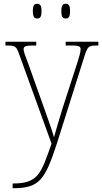

<svg xmlns="http://www.w3.org/2000/svg" viewBox="-20 -757 541 1017"><path d="M328 -659C343 -659 351 -667 351 -698C351 -729 343 -737 328 -737C313 -737 305 -729 305 -698C305 -667 313 -659 328 -659ZM177 -659C192 -659 200 -667 200 -698C200 -729 192 -737 177 -737C162 -737 154 -729 154 -698C154 -667 162 -659 177 -659ZM47 215V240H48C188 240 218 198 282 1L426 -455C444 -512 448 -516 497 -516H501V-536H328V-516H359C403 -516 407 -509 407 -495C407 -481 399 -455 389 -423L311 -182C292 -119 277 -71 266 -30C255 -72 226 -147 202 -217L132 -413C114 -462 105 -483 105 -495C105 -510 112 -516 155 -516H172V-536H9V-516H11C63 -516 66 -514 84 -463L253 4C197 163 183 215 47 215Z"/></svg>

Font: Noto Serif Armenian SemiCondensed Thin
Style: Regular
Weight: 100
Width: 4
Designer: Monotype Design Team
Foundry: Monotype Imaging Inc.
Version: Version 2.008